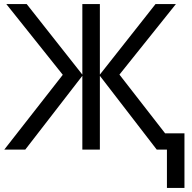

<svg xmlns="http://www.w3.org/2000/svg" viewBox="-20 -734 944 942"><path d="M843 -714 566 -368 790 -80H885V188H799V0H749L470 -362V0H384V-362L104 0H1L288 -367L11 -714H111L384 -368V-714H470V-368L743 -714Z"/></svg>

Font: Noto Sans Living
Style: Regular
Weight: 400
Designer: Monotype Design Team
Foundry: Monotype Imaging Inc.
Version: Version 2.013; ttfautohint (v1.8.4.7-5d5b)